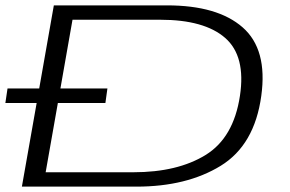

<svg xmlns="http://www.w3.org/2000/svg" viewBox="-59 -695 1081 715"><path d="M-39 -311.5 -31 -365.5H87L141.5 -675H563Q751 -675 844.5 -593.2Q938 -511.5 914 -338Q889 -155 762.8 -77.5Q636.5 0 449 0H22.5L77.5 -311.5ZM111 -53.5H437.5Q602 -53.5 706.5 -117.8Q811 -182 834.5 -338Q857 -486 779.5 -553.8Q702 -621.5 537.5 -621.5H211L166 -365.5H341L333.5 -311.5H156.5Z"/></svg>

Font: Anybody UltraExpanded Light
Style: Italic
Weight: 300
Width: 9
Italic angle: -10°
Designer: Tyler Finck
Foundry: Etcetera Type Company
Version: Version 1.010; ttfautohint (v1.8.3) -l 8 -r 50 -G 200 -x 14 